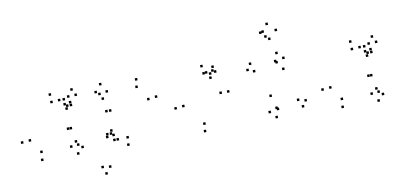

<svg xmlns="http://www.w3.org/2000/svg" viewBox="-86 -1055 3271 1561"><g transform="rotate(-10 1550.0 -274.5)"><path d="M447.5 -191V-211H427.5V-191ZM470.5 -191V-211H450.5V-191ZM504 -376.5V-396.5H484V-376.5ZM473.5 -376.5V-396.5H453.5V-376.5ZM202 -43V-63H182V-43ZM125.5 -151V-171H105.5V-151ZM352.5 -428V-448H332.5V-428ZM455 -391.5V-411.5H435V-391.5ZM455 -432.5V-452.5H435V-432.5ZM416.5 -432.5V-452.5H396.5V-432.5ZM464.5 -354V-374H444.5V-354ZM501.5 -400.5V-420.5H481.5V-400.5ZM350 -490V-510H330V-490ZM60.5 -145V-165H40.5V-145ZM197 22V2H177V22ZM538 -24V-44H518V-24ZM493 -78V-98H473V-78ZM506.5 -49V-69H486.5V-49ZM556.5 -451.5V-471.5H536.5V-451.5ZM530.5 -500V-520H510.5V-500ZM494.5 -448.5V-468.5H474.5V-448.5ZM448 -43V-63H428V-43ZM494 22V2H474V22Z M1197.5 -323.5V-343.5H1177.5V-323.5ZM1062.5 -490V-510H1042.5V-490ZM810.5 -277V-297H790.5V-277ZM779.5 -277V-297H759.5V-277ZM754 -91.5V-111.5H734V-91.5ZM784.5 -91.5V-111.5H764.5V-91.5ZM1055 -429.5V-449.5H1035V-429.5ZM1132 -314.5V-334.5H1112V-314.5ZM912.5 -38V-58H892.5V-38ZM803 -76.5V-96.5H783V-76.5ZM803 -35.5V-55.5H783V-35.5ZM830.5 -35.5V-55.5H810.5V-35.5ZM791.5 -115.5V-135.5H771.5V-115.5ZM749.5 -69V-89H729.5V-69ZM908 22V2H888V22ZM731.5 172V152H711.5V172ZM810 -435V-455H790V-435ZM768 -502V-522H748V-502ZM720.5 -445V-465H700.5V-445ZM768 -382.5V-402.5H748V-382.5ZM748 -424.5V-444.5H728V-424.5ZM670.5 165V145H650.5V165ZM692.5 221.5V201.5H672.5V221.5Z M1782.5 -263V-283H1762.5V-263ZM1685.5 -453V-473H1665.5V-453ZM1632.5 -446.5V-466.5H1612.5V-446.5ZM1659.5 -398V-418H1639.5V-398ZM1720 -263V-283H1700V-263ZM1546.5 -39V-59H1526.5V-39ZM1402.5 -209.5V-229.5H1382.5V-209.5ZM1611 -443V-463H1591V-443ZM1663 -432V-452H1643V-432ZM1706 -441V-461H1686V-441ZM1692 -483V-503H1672V-483ZM1604 -503.5V-523.5H1584V-503.5ZM1337.5 -202V-222H1317.5V-202ZM1541 21.5V1.5H1521V21.5Z M2360.5 -38.5V-58.5H2340.5V-38.5ZM2390 -83V-103H2370V-83ZM2330.5 -97.5V-117.5H2310.5V-97.5ZM2156 -52.5V-72.5H2136V-52.5ZM2146.5 -64V-84H2126.5V-64ZM2255.5 -366.5V-386.5H2235.5V-366.5ZM2271.5 -454V-474H2251.5V-454ZM2223 -503V-523H2203V-503ZM1996.5 -454V-474H1976.5V-454ZM1967.5 -407.5V-427.5H1947.5V-407.5ZM2018.5 -388.5V-408.5H1998.5V-388.5ZM2201.5 -440V-460H2181.5V-440ZM2211 -428.5V-448.5H2191V-428.5ZM2116 -168.5V-188.5H2096V-168.5ZM2086 -39.5V-59.5H2066V-39.5ZM2134.5 10.5V-9.5H2114.5V10.5ZM2250 -688V-708H2230V-688ZM2185.5 -749.5V-769.5H2165.5V-749.5ZM2122 -688V-708H2102V-688ZM2158 -650.5V-670.5H2138V-650.5ZM2142.5 -693.5V-713.5H2122.5V-693.5ZM2185.5 -626.5V-646.5H2165.5V-626.5Z M2927.5 -191V-211H2907.5V-191ZM2950.5 -191V-211H2930.5V-191ZM2984 -376.5V-396.5H2964V-376.5ZM2953.5 -376.5V-396.5H2933.5V-376.5ZM2682 -43V-63H2662V-43ZM2605.5 -151V-171H2585.5V-151ZM2832.5 -428V-448H2812.5V-428ZM2935 -391.5V-411.5H2915V-391.5ZM2935 -432.5V-452.5H2915V-432.5ZM2896.5 -432.5V-452.5H2876.5V-432.5ZM2944.5 -354V-374H2924.5V-354ZM2981.5 -400.5V-420.5H2961.5V-400.5ZM2830 -490V-510H2810V-490ZM2540.5 -145V-165H2520.5V-145ZM2677 22V2H2657V22ZM3018 -24V-44H2998V-24ZM2973 -78V-98H2953V-78ZM2986.5 -49V-69H2966.5V-49ZM3036.5 -451.5V-471.5H3016.5V-451.5ZM3010.5 -500V-520H2990.5V-500ZM2974.5 -448.5V-468.5H2954.5V-448.5ZM2928 -43V-63H2908V-43ZM2974 22V2H2954V22Z"/></g></svg>

Font: Monaspace Radon Dots Var
Style: Regular
Weight: 400
Designer: Riley Cran and the Lettermatic Team
Version: Version 1.100 (Monaspace Radon Dots)